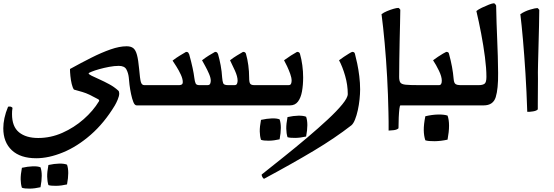

<svg xmlns="http://www.w3.org/2000/svg" viewBox="-113 -640 3363 1166"><path d="M484 -37Q453 -54 431 -64.5Q409 -75 387 -81.5Q365 -88 336 -96Q328 -107 322.5 -130Q317 -153 314.5 -178.5Q312 -204 312 -221Q379 -258 441.5 -289.5Q504 -321 558.5 -340Q613 -359 656 -359Q682 -359 696.5 -347.5Q711 -336 719 -306Q727 -276 732 -221Q737 -161 742.5 -142Q748 -123 763 -123Q784 -123 803.5 -123Q823 -123 846 -123V0H717Q705 0 697 -20Q689 -40 683 -68.5Q677 -97 673.5 -125Q670 -153 669 -170Q666 -197 654.5 -218.5Q643 -240 608 -240Q582 -240 550 -234Q518 -228 489.5 -220Q461 -212 443 -204.5Q425 -197 425 -195Q425 -189 443.5 -180Q462 -171 491 -158Q520 -145 550.5 -128.5Q581 -112 605 -90Q611 -85 611 -72Q611 -57 602 -35.5Q593 -14 584 1Q520 107 438 178.5Q356 250 269.5 285.5Q183 321 107 321Q11 321 -41 272.5Q-93 224 -93 139Q-93 110 -86 77Q-79 44 -64 8Q-60 7 -54 7Q-44 7 -37 15Q-39 25 -39.5 34.5Q-40 44 -40 53Q-40 129 2.5 163.5Q45 198 119 198Q195 198 266 166.5Q337 135 395 84Q453 33 488 -25Q492 -31 484 -37ZM20 500Q13 478 12.5 449.5Q12 421 20 379Q56 371 86 370Q116 369 133 376Q148 418 133 497Q99 505 67.5 505.5Q36 506 20 500ZM181 484Q174 461 173.5 432.5Q173 404 181 362Q217 354 247 353.5Q277 353 294 360Q309 402 294 480Q260 488 228 488.5Q196 489 181 484Z M1400 -170Q1400 -140 1406.5 -131.5Q1413 -123 1431 -123H1500V0H805V-123H976Q983 -123 990 -126.5Q997 -130 997 -142Q997 -161 985 -187Q973 -213 958 -236.5Q943 -260 935 -272Q957 -289 978.5 -302Q1000 -315 1017 -325Q1027 -325 1030.5 -320Q1034 -315 1036 -310Q1049 -263 1056.5 -228Q1064 -193 1067 -168Q1070 -144 1075 -133.5Q1080 -123 1097 -123H1147Q1160 -123 1163.5 -132Q1167 -141 1167 -150Q1167 -167 1156.5 -191.5Q1146 -216 1133.5 -238.5Q1121 -261 1114 -274Q1136 -291 1155.5 -303Q1175 -315 1193 -325Q1202 -325 1205.5 -321Q1209 -317 1211 -312Q1220 -281 1227 -243.5Q1234 -206 1236 -170Q1238 -146 1242.5 -134.5Q1247 -123 1271 -123H1311Q1323 -123 1326.5 -132Q1330 -141 1330 -150Q1330 -175 1314 -210.5Q1298 -246 1284 -274Q1306 -291 1326 -303Q1346 -315 1363 -325Q1372 -325 1376 -321Q1380 -317 1381 -312Q1390 -281 1395 -243.5Q1400 -206 1400 -170Z M1648 0H1460V-123H1639Q1651 -123 1654.5 -131.5Q1658 -140 1658 -150Q1658 -168 1649.5 -191.5Q1641 -215 1630.5 -237.5Q1620 -260 1612 -274Q1656 -306 1691 -325Q1700 -325 1704 -321Q1708 -317 1709 -312Q1718 -281 1723 -243.5Q1728 -206 1728 -170Q1728 -124 1721 -85Q1714 -46 1696.5 -23Q1679 0 1648 0ZM1472 209Q1465 187 1464.5 158.5Q1464 130 1472 88Q1508 80 1538 79Q1568 78 1585 85Q1600 127 1585 206Q1551 214 1519.5 214.5Q1488 215 1472 209ZM1633 193Q1626 170 1625.5 141.5Q1625 113 1633 71Q1669 63 1699 62.5Q1729 62 1746 69Q1761 111 1746 189Q1712 197 1680 197.5Q1648 198 1633 193Z M2021 121Q1922 198 1793.5 275Q1665 352 1490 446Q1484 442 1480 434.5Q1476 427 1476 420Q1540 369 1612 311.5Q1684 254 1752.5 196Q1821 138 1877 86Q1933 34 1966 -6.5Q1999 -47 1999 -69Q1999 -124 1983 -179.5Q1967 -235 1946 -274Q1959 -284 1975.5 -295Q1992 -306 2006 -314.5Q2020 -323 2026 -325Q2035 -325 2038.5 -321Q2042 -317 2043 -311Q2049 -289 2056.5 -253.5Q2064 -218 2069 -177Q2074 -136 2074 -97Q2074 -70 2070.5 -36.5Q2067 -3 2060 29Q2053 61 2043 86Q2033 111 2021 121Z M2204 -554Q2217 -564 2237.5 -572.5Q2258 -581 2277 -586.5Q2296 -592 2307 -592Q2310 -592 2318 -581Q2318 -547 2316.5 -497.5Q2315 -448 2314 -391.5Q2313 -335 2312 -278Q2311 -221 2311 -173Q2311 -149 2318.5 -138.5Q2326 -128 2351 -125.5Q2376 -123 2429 -123V0H2319Q2315 0 2312.5 20.5Q2310 41 2308.5 73Q2307 105 2307 139Q2298 148 2278 150.5Q2258 153 2247 153Q2247 127 2247 99Q2247 71 2246 42Q2244 -63 2238 -171.5Q2232 -280 2223 -379Q2214 -478 2204 -554Z M2681 -123H2737V0H2388V-123H2553Q2570 -123 2570 -150Q2570 -175 2552.5 -211Q2535 -247 2517 -274Q2530 -284 2546.5 -295Q2563 -306 2577.5 -314.5Q2592 -323 2597 -325Q2606 -325 2609.5 -321.5Q2613 -318 2614 -312Q2625 -272 2632 -234Q2639 -196 2642 -160Q2644 -135 2654.5 -129Q2665 -123 2681 -123ZM2470 212Q2461 185 2460.5 150.5Q2460 116 2470 66Q2512 56 2548.5 55.5Q2585 55 2605 62Q2623 112 2605 208Q2565 217 2526.5 217.5Q2488 218 2470 212Z M2697 0V-123H2795Q2817 -123 2829 -131Q2841 -139 2841 -173Q2841 -224 2832 -293.5Q2823 -363 2809 -436.5Q2795 -510 2780 -573Q2792 -583 2814 -593.5Q2836 -604 2856.5 -612Q2877 -620 2886 -620Q2893 -620 2900 -606Q2902 -499 2906.5 -399Q2911 -299 2912 -197Q2913 -100 2897.5 -50Q2882 0 2824 0Z M3162 -580Q3162 -541 3160.5 -484.5Q3159 -428 3157.5 -366.5Q3156 -305 3154.5 -250.5Q3153 -196 3154 -161Q3154 -124 3153.5 -83.5Q3153 -43 3153 -13Q3153 17 3153 24Q3146 33 3124 36.5Q3102 40 3089 39Q3085 -85 3078 -195.5Q3071 -306 3063 -397.5Q3055 -489 3047 -554Q3074 -572 3106 -581.5Q3138 -591 3150 -591Q3154 -591 3162 -580Z"/></svg>

Font: Ruwudu SemiBold
Style: Regular
Weight: 600
Designer: Becca Hirsbrunner Spalinger
Foundry: SIL International
Version: Version 3.000